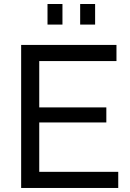

<svg xmlns="http://www.w3.org/2000/svg" viewBox="-20 -933 645 953"><path d="M215.8 -811V-913.1H290V-811ZM377.9 -811V-913.1H452.1V-811ZM566.9 -80.1V0H85V-710H558.1V-629.9H174.8V-399.9H507.8V-325.2H174.8V-80.1Z"/></svg>

Font: Rawline Medium
Style: Regular
Weight: 500
Designer: Matt McInerney, Pablo Impallari, Rodrigo Fuenzalida
Foundry: Matt McInerney, Pablo Impallari, Rodrigo Fuenzalida
Version: Version 4.020;PS 004.020;hotconv 1.0.88;makeotf.lib2.5.64775